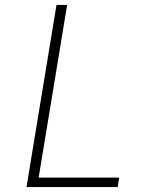

<svg xmlns="http://www.w3.org/2000/svg" viewBox="-20 -755 640 775"><path d="M87 0 208 -735H251L136 -38H461L455 0Z"/></svg>

Font: Iosevka Aile Extralight
Style: Italic
Weight: 200
Italic angle: -9°
Designer: Belleve Invis
Foundry: Belleve Invis
Version: Version 31.1.0; ttfautohint (v1.8.4)